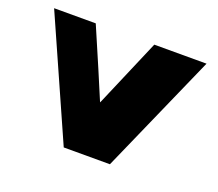

<svg xmlns="http://www.w3.org/2000/svg" viewBox="-88 -545 810 715"><g transform="rotate(20 317.5 -187.5)"><path d="M411 -425H618L408 50H225L14 -425H179Q223 -323 246.5 -268Q270 -213 280.5 -187.5Q291 -162 293 -158Q295 -154 295 -154Z"/></g></svg>

Font: BM HANNA
Style: Regular
Weight: 400
Designer: BONGJIN KIM, JAEHYUN KEUM, MINJUNG KIM, JUHEE TAE
Foundry: WOOWA BROTHERS Corporation.
Version: Version 1.000